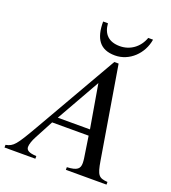

<svg xmlns="http://www.w3.org/2000/svg" viewBox="-204 -975 968 1088"><g transform="rotate(20 280.0 -431.0)"><path d="M502 -862C480 -800 427 -763 366 -763C298 -763 264 -799 259 -862H230C230 -759 267 -704 358 -704C445 -704 517 -774 531 -862ZM564 0V-16C511 -20 500 -31 486 -115L394 -668H368L83 -172C8 -42 -5 -25 -51 -16V0H135V-16C88 -18 73 -30 73 -49C73 -65 81 -89 95 -115L154 -226H374L394 -95C395 -86 396 -77 396 -69C396 -35 382 -19 319 -16V0ZM369 -262H175L324 -525Z"/></g></svg>

Font: STIXGeneral
Style: Italic
Weight: 400
Italic angle: -16.33°
Designer: MicroPress Inc., with final additions and corrections provided by Coen Hoffman, Elsevier (retired)
Version: Version 1.1.0